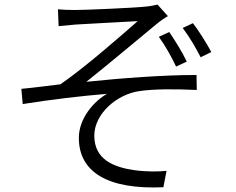

<svg xmlns="http://www.w3.org/2000/svg" viewBox="-20 -785 1040 845"><path d="M235 -744 238 -670C258 -672 287 -675 313 -677C356 -680 540 -689 586 -692C522 -636 359 -492 246 -414C196 -408 128 -399 74 -394L80 -327C204 -347 341 -363 451 -372C397 -342 327 -267 327 -178C327 -26 457 50 699 39L713 -33C678 -30 631 -28 572 -36C480 -49 395 -83 395 -188C395 -284 494 -370 593 -384C652 -393 747 -394 846 -389L845 -455C697 -455 515 -441 360 -425C442 -490 595 -618 670 -680C683 -691 706 -707 719 -714L673 -765C662 -762 643 -758 622 -756C565 -750 355 -741 311 -741C281 -741 257 -742 235 -744ZM725 -644 679 -623C708 -583 734 -536 755 -492L802 -514C780 -560 748 -610 725 -644ZM829 -683 784 -662C813 -624 841 -576 863 -533L910 -556C887 -599 853 -652 829 -683Z"/></svg>

Font: ChiuKong Gothic MN Normal
Style: Regular
Weight: 350
Designer: Ryoko NISHIZUKA 西塚涼子 (kana, bopomofo & ideographs); Paul D. Hunt (Latin, Greek & Cyrillic); Sandoll Communications 산돌커뮤니
Foundry: Adobe
Version: Version 1.300